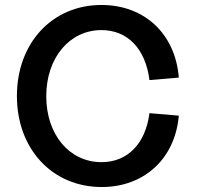

<svg xmlns="http://www.w3.org/2000/svg" viewBox="-20 -736 797 772"><path d="M389 16C560 16 684 -98 699 -271L581 -281C565 -158 493 -84 388 -84C259 -84 166 -195 166 -349C166 -503 259 -615 388 -615C493 -615 565 -540 581 -414L699 -424C685 -600 561 -716 388 -716C190 -716 48 -563 48 -350C48 -137 190 16 389 16Z"/></svg>

Font: Uncut Sans Semibold
Style: Regular
Weight: 600
Designer: Kasper Nordkvist
Foundry: UNCUT.wtf
Version: Version 1.304;Glyphs 3.2 (3246)